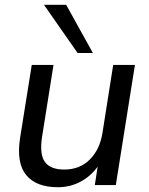

<svg xmlns="http://www.w3.org/2000/svg" viewBox="-20 -775 622 804"><path d="M222 9Q132 9 90 -41.5Q48 -92 64 -197L113 -503H204L156 -201Q145 -129 168 -97Q191 -65 249 -65Q314 -65 356 -107Q398 -149 409 -218L454 -503H545L465 0H377L389 -77Q359 -36 316 -13.5Q273 9 222 9ZM305 -553 164 -755H257L369 -553Z"/></svg>

Font: Mulish Medium
Style: Italic
Weight: 500
Italic angle: -9°
Designer: Vernon Adams
Foundry: Vernon Adams
Version: Version 3.603; ttfautohint (v1.8.3)